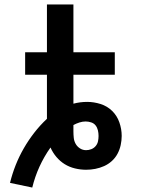

<svg xmlns="http://www.w3.org/2000/svg" viewBox="-20 -755 640 863"><path d="M125 88 25 67Q35 26 50.5 -13Q66 -52 87 -88.5Q108 -125 134 -158.5Q160 -192 191 -221V-419H93V-520H191V-735H310V-520H496V-419H310V-289Q325 -293 340.5 -295Q356 -297 372 -297Q402 -297 432 -287.5Q462 -278 484 -256.5Q506 -235 516.5 -205Q527 -175 527 -144Q527 -124 522.5 -103Q518 -82 508 -63.5Q498 -45 482.5 -31Q467 -17 448 -8.5Q429 0 408.5 4Q388 8 367 8Q342 8 317 2Q292 -4 271 -17Q250 -30 233.5 -49.5Q217 -69 207 -92Q178 -51 157.5 -6Q137 39 125 88ZM367 -80Q379 -80 390.5 -84.5Q402 -89 410 -98.5Q418 -108 420.5 -120Q423 -132 423 -144Q423 -157 420 -169.5Q417 -182 409.5 -191.5Q402 -201 389.5 -205Q377 -209 365 -209Q351 -209 337 -204.5Q323 -200 310 -193V-165Q310 -150 311.5 -135.5Q313 -121 320 -108.5Q327 -96 339.5 -88Q352 -80 367 -80Z"/></svg>

Font: Iosevka Fixed Extended
Style: Bold
Weight: 700
Width: 7
Monospace: yes
Designer: Belleve Invis
Foundry: Belleve Invis
Version: Version 24.1.1; ttfautohint (v1.8.4)